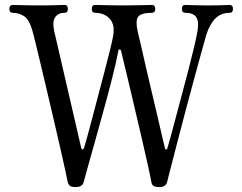

<svg xmlns="http://www.w3.org/2000/svg" viewBox="-20 -746 981 778"><path d="M286 12Q270 12 263.5 7Q257 2 254 -10Q252 -22 244 -58Q236 -94 224.5 -145Q213 -196 199 -255.5Q185 -315 171 -375Q157 -435 144.5 -487Q132 -539 123 -576Q114 -613 110 -626Q97 -669 76 -681.5Q55 -694 32 -694Q18 -694 18 -710Q18 -726 32 -726Q43 -726 69 -725Q95 -724 133 -724Q178 -724 204.5 -725Q231 -726 241 -726Q255 -726 255 -710Q255 -694 241 -694Q216 -694 203.5 -676Q191 -658 200 -618Q204 -601 213 -562.5Q222 -524 233.5 -473.5Q245 -423 257.5 -369.5Q270 -316 281 -268.5Q292 -221 299.5 -188.5Q307 -156 309 -147Q311 -140 315 -140.5Q319 -141 321 -148Q325 -161 334 -193.5Q343 -226 354.5 -270Q366 -314 379 -363Q392 -412 404 -458Q416 -504 425 -540Q434 -576 437 -593Q448 -644 425.5 -669Q403 -694 366 -694Q352 -694 352 -710Q352 -726 366 -726Q376 -726 407.5 -725Q439 -724 477 -724Q521 -724 554.5 -725Q588 -726 595 -726Q609 -726 609 -710Q609 -694 595 -694Q553 -694 540.5 -679Q528 -664 538 -618Q542 -602 551 -563Q560 -524 571.5 -473Q583 -422 596 -368.5Q609 -315 620 -267Q631 -219 638.5 -186.5Q646 -154 648 -147Q649 -140 653.5 -140.5Q658 -141 659 -148Q663 -161 672 -194Q681 -227 693 -272.5Q705 -318 718.5 -368Q732 -418 744 -465Q756 -512 765 -549Q774 -586 777 -603Q788 -653 777 -673.5Q766 -694 731 -694Q717 -694 717 -710Q717 -726 731 -726Q741 -726 764.5 -725Q788 -724 816 -724Q851 -724 868.5 -724.5Q886 -725 895 -725.5Q904 -726 910 -726Q924 -726 924 -710Q924 -694 910 -694Q875 -694 852 -670.5Q829 -647 816 -605Q810 -584 796.5 -535.5Q783 -487 766 -424Q749 -361 731 -293.5Q713 -226 697.5 -165.5Q682 -105 671 -63Q660 -21 657 -8Q652 12 625 12Q608 12 601.5 7Q595 2 593 -10Q591 -23 581.5 -66Q572 -109 558 -170Q544 -231 528 -298.5Q512 -366 497 -430Q482 -494 470 -542Q469 -545 465 -545.5Q461 -546 460 -542Q451 -495 435 -431.5Q419 -368 400 -299.5Q381 -231 364 -169.5Q347 -108 334.5 -64.5Q322 -21 319 -8Q314 12 286 12Z"/></svg>

Font: TsukuhouMincho
Style: Regular
Weight: 400
Designer: Iose
Foundry: Typographish
Version: Version 1.001; ttfautohint (v1.8.3)